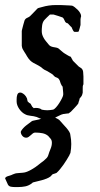

<svg xmlns="http://www.w3.org/2000/svg" viewBox="-31 -467 399 769"><path d="M35.6 -69.3Q35.6 -73.7 36.1 -78.4Q36.6 -83 38.1 -87.2Q39.6 -91.3 42.2 -93.8Q44.9 -96.2 49.3 -96.2H53.2Q61.5 -93.3 67.6 -87.2Q73.7 -81.1 77.1 -72.8L79.6 -61Q80.6 -60.1 82.8 -57.9Q85 -55.7 86.4 -54.7L91.3 -51.8Q92.3 -50.8 94.7 -45.7Q97.2 -40.5 98.1 -39.6Q99.1 -39.1 101.1 -36.9Q103 -34.7 104 -33.7Q106.4 -34.7 109.1 -34.7Q111.8 -34.7 114.3 -34.7Q119.6 -34.7 125.7 -33.2Q131.8 -31.7 136.2 -27.8Q141.6 -26.9 147 -26.1Q152.3 -25.4 158.2 -25.4Q163.6 -25.4 169.4 -26.1Q175.3 -26.9 181.2 -27.8Q186 -28.8 193.1 -36.6Q200.2 -44.4 206.5 -54.4Q212.9 -64.5 217.5 -74Q222.2 -83.5 222.2 -87.9V-93.8Q222.2 -95.7 221.7 -99.9Q221.2 -104 220.9 -108.4Q220.7 -112.8 220.2 -116Q219.7 -119.1 219.7 -120.1Q218.8 -120.6 216.3 -124.3Q213.9 -127.9 213.9 -129.4Q211.9 -132.3 210.9 -136.2Q210 -140.1 208.5 -143.8Q207 -147.5 204.8 -150.4Q202.6 -153.3 198.7 -155.3Q197.8 -156.2 194.1 -157.2Q190.4 -158.2 190.4 -158.7Q189.5 -158.7 185.5 -162.6Q181.6 -166.5 181.2 -167.5Q180.2 -168.5 177.7 -170.2Q175.3 -171.9 172.4 -173.6Q169.4 -175.3 167 -176.8Q164.6 -178.2 163.1 -179.2Q162.6 -179.7 159.9 -181.2Q157.2 -182.6 154.3 -184.1Q151.4 -185.5 148.7 -186.8Q146 -188 145.5 -188.5Q144 -189.5 139.2 -193.1Q134.3 -196.8 133.8 -197.8Q123.5 -204.6 116 -208.3Q108.4 -211.9 102.1 -215.6Q95.7 -219.2 89.8 -224.9Q84 -230.5 77.1 -241.7Q75.7 -244.6 72.8 -249.3Q69.8 -253.9 66.9 -258.5Q64 -263.2 61.8 -267.1Q59.6 -271 59.1 -272Q58.6 -272.9 57.4 -277.3Q56.2 -281.7 56.2 -283.7V-342.8Q56.2 -343.3 57.1 -347.4Q58.1 -351.6 59.6 -357.4Q61 -363.3 62.7 -369.1Q64.5 -375 65.4 -378.4Q66.9 -385.3 69.1 -388.4Q71.3 -391.6 74.2 -393.6Q77.1 -395.5 80.8 -397Q84.5 -398.4 88.9 -401.9Q90.3 -403.3 94.7 -407.7Q99.1 -412.1 104 -417.2Q108.9 -422.4 113.3 -426.8Q117.7 -431.2 118.7 -432.6Q121.6 -435.1 127.9 -436.3Q134.3 -437.5 136.2 -438.5Q150.9 -442.9 164.6 -444.8Q178.2 -446.8 193.8 -446.8H208Q210.9 -446.8 218 -446.5Q225.1 -446.3 232.9 -445.8Q240.7 -445.3 247.8 -445.1Q254.9 -444.8 257.8 -444.3Q262.2 -442.9 268.3 -438.2Q274.4 -433.6 280.3 -427.7Q286.1 -421.9 290 -415Q293.9 -408.2 293.9 -401.9Q293.5 -401.4 292.5 -396.5Q291.5 -391.6 291.5 -390.1V-366.7Q291 -365.7 290.3 -362.5Q289.6 -359.4 288.6 -355.5Q287.6 -351.6 286.4 -347.9Q285.2 -344.2 284.7 -342.8Q284.2 -340.3 282 -339.8Q279.8 -339.4 277.3 -339.4H267.1Q264.6 -340.3 262.9 -343Q261.2 -345.7 259.8 -348.6Q258.3 -351.6 257.3 -354.2Q256.3 -356.9 255.4 -358.4Q254.4 -358.9 252.4 -360.8Q250.5 -362.8 248.3 -365.2Q246.1 -367.7 243.9 -369.9Q241.7 -372.1 240.7 -373.5Q240.2 -373.5 237.5 -374.3Q234.9 -375 234.4 -376Q231.4 -377.4 230 -380.1Q228.5 -382.8 227.3 -385.7Q226.1 -388.7 224.4 -391.6Q222.7 -394.5 219.7 -397Q217.8 -397.5 212.9 -399.4Q208 -401.4 202.1 -403.1Q196.3 -404.8 190.9 -406.5Q185.5 -408.2 183.6 -408.7H168.9Q167.5 -407.2 164.1 -404.1Q160.6 -400.9 156.7 -397Q152.8 -393.1 149.7 -389.9Q146.5 -386.7 145.5 -385.3Q139.2 -377 137.7 -364.7Q136.2 -352.5 136.2 -342.8Q136.2 -334.5 138.4 -327.6Q140.6 -320.8 144.3 -314.5Q147.9 -308.1 152.8 -302.2Q157.7 -296.4 163.1 -289.6Q167.5 -283.7 172.6 -281.5Q177.7 -279.3 183.3 -278.3Q189 -277.3 194.3 -276.4Q199.7 -275.4 204.6 -272Q205.1 -271.5 207.8 -269Q210.4 -266.6 213.4 -264.2Q216.3 -261.7 219 -259.5Q221.7 -257.3 222.2 -256.8Q223.1 -255.9 225.8 -254.2Q228.5 -252.4 231.4 -250.7Q234.4 -249 237.1 -247.3Q239.7 -245.6 240.7 -245.1Q241.7 -244.1 246.6 -241.9Q251.5 -239.7 252.9 -239.3Q252.9 -238.3 254.4 -235.8Q255.9 -233.4 261.2 -223.6L284.7 -200.2L293.9 -194.3Q300.8 -189 302 -179.2Q303.2 -169.4 303.2 -160.6V-129.4Q300.8 -125 300.5 -120.4Q300.3 -115.7 300.3 -111.3V-96.2Q300.3 -94.2 298.8 -89.8Q297.4 -85.4 296.9 -84.5Q296.9 -84 295.7 -82.3Q294.4 -80.6 293 -78.6Q291.5 -76.7 290 -75Q288.6 -73.2 288.1 -72.8Q287.6 -71.3 286.6 -66.4Q285.6 -61.5 284.7 -61L282.2 -51.8Q280.8 -49.8 276.6 -44.9Q272.5 -40 267.6 -34.9Q262.7 -29.8 258.5 -25.4Q254.4 -21 252.9 -19.5Q251.5 -18.1 248 -15.9Q244.6 -13.7 243.7 -12.7Q242.7 -12.7 239.7 -12.5Q236.8 -12.2 233.2 -11.7Q229.5 -11.2 226.3 -10.7Q223.1 -10.3 222.2 -10.3Q213.9 -8.3 206.1 -3.9Q198.2 0.5 189.9 3.9Q194.3 6.3 200 9.3Q205.6 12.2 208 15.1Q214.4 22.9 221.7 30.5Q229 38.1 235.6 45.9Q242.2 53.7 246.6 61Q251 68.4 251 75.2Q254.4 91.8 254.4 109.9Q254.4 127.4 251 146Q250 147.5 249 149.4Q247.6 152.3 246.6 155.3Q241.7 164.1 235.8 173.6Q230 183.1 223.4 192.4Q216.8 201.7 209.7 210.4Q202.6 219.2 195.3 225.6Q194.3 226.6 188 228.3Q181.6 230 180.7 230.5Q179.7 230.5 175.8 234.9Q171.9 239.3 171.4 239.7Q164.1 245.1 155.3 248.5Q146.5 252 137 254.6Q127.4 257.3 118.2 259.3Q108.9 261.2 100.6 263.7L96.2 267.6Q83.5 276.9 70.1 279.5Q56.6 282.2 42.5 282.2H27.8Q20.5 282.2 12.7 280.8Q4.9 279.3 1 272.9Q-0.5 269.5 -4.2 261.5Q-7.8 253.4 -10.3 248Q-10.3 244.6 -7.3 242.4Q-4.4 240.2 -0.2 238.8Q3.9 237.3 8.1 236.3Q12.2 235.4 15.1 233.9Q15.6 233.4 18.1 232.4Q20.5 231.4 23.7 230.2Q26.9 229 29.8 228Q32.7 227.1 33.7 227.1Q34.2 227.1 38.3 226.6Q42.5 226.1 47.1 225.8Q51.8 225.6 56.2 225.1Q60.5 224.6 61.5 224.6Q68.8 224.1 77.4 220.7Q85.9 217.3 94.2 212.6Q102.5 208 109.9 202.9Q117.2 197.8 122.6 193.4Q126.5 189.9 132.6 185.5Q138.7 181.2 144.8 176.3Q150.9 171.4 155.8 166Q160.6 160.6 162.1 155.3Q166 142.1 171.4 129.4Q176.8 116.7 176.8 105Q176.8 95.2 172.4 89.6Q168 84 162.1 77.6Q152.3 69.3 139.4 66.7Q126.5 64 109.9 64Q105 64 100.8 67.1Q96.7 70.3 92.5 74.2Q88.4 78.1 83.7 81.3Q79.1 84.5 74.2 84.5Q64.5 84.5 58.3 76.9Q52.2 69.3 52.2 61Q52.2 60.5 53.2 58.6L54.2 56.6Q57.1 51.8 62 46.4Q66.9 41 73 36.1Q79.1 31.2 85.2 26.9Q91.3 22.5 96.2 18.6Q98.1 17.1 103 16.1Q107.9 15.1 113.5 13.9Q119.1 12.7 124.8 11.5Q130.4 10.3 134.3 7.8H130.4Q128.4 6.8 122.8 4.6Q117.2 2.4 115.7 1.5Q109.9 -0.5 103.8 -1.5Q97.7 -2.4 91.6 -3.2Q85.4 -3.9 79.6 -5.4Q73.7 -6.8 67.9 -10.3Q62 -13.2 56.2 -18.8Q50.3 -24.4 45.7 -31.2Q41 -38.1 38.3 -45.7Q35.6 -53.2 35.6 -60.1ZM-10.3 248.5V248Q-10.3 247.1 -11.2 245.1Q-11.2 246.1 -11 246.6Q-10.7 247.1 -10.7 247.6Q-10.7 248 -10.3 248.5Z"/></svg>

Font: IM FELL English SC
Style: Regular
Weight: 400
Designer: Igino Marini
Foundry: Igino Marini
Version: 3.00